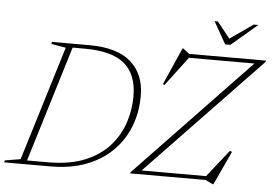

<svg xmlns="http://www.w3.org/2000/svg" viewBox="-83 -937 1475 1036"><g transform="rotate(5 654.0 -419.5)"><path d="M250.5 -645 171 -659 174 -670H376Q528 -670 602.2 -604Q676.5 -538 676.5 -422Q676.5 -332 646.5 -255.2Q616.5 -178.5 558.5 -121Q500.5 -63.5 416.5 -31.8Q332.5 0 224 0H-26.5L-23.5 -11L60.5 -25ZM207 -21Q328.5 -21 411.2 -56Q494 -91 543.8 -148.8Q593.5 -206.5 615.5 -276Q637.5 -345.5 637.5 -414.5Q637.5 -534 569 -591.5Q500.5 -649 355 -649H287.5L95.5 -21ZM1333 -670 1331 -662.5 716 -21H1065L1182 -168.5L1193 -163L1108.5 19H1104L1065 0H656L658.5 -7.5L1272 -649H917.5L798.5 -491L790 -495.5L878.5 -696H883.5L916.5 -670ZM1275 -858 1134 -738H1106L1038 -858H1056L1125.5 -771L1250 -858Z"/></g></svg>

Font: Newsreader Text ExtraLight
Style: Italic
Weight: 275
Italic angle: -17°
Designer: Hugues Gentile
Foundry: Production Type
Version: Version 1.001